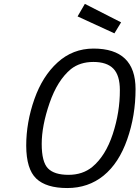

<svg xmlns="http://www.w3.org/2000/svg" viewBox="-20 -950 712 980"><path d="M113.8 -206.1Q113.8 -325.2 155.3 -443.4Q196.8 -561.5 273.9 -631.3Q351.1 -701.7 457 -702.1Q671.9 -702.1 671.9 -495.1Q671.9 -359.9 629.4 -238.8Q586.9 -117.2 508.8 -53.7Q430.7 9.8 323.2 9.8Q215.8 9.8 165 -38.6Q114.3 -86.9 113.8 -206.1ZM451.2 -98.1Q519 -154.3 555.7 -266.1Q592.3 -377.9 591.8 -490.2Q591.8 -565.4 558.6 -599.6Q525.4 -633.8 456.5 -633.8Q388.2 -633.8 341.8 -597.2Q272.9 -540 232.9 -423.8Q192.9 -307.6 192.9 -215.3Q192.9 -123 225.1 -90.3Q257.3 -57.6 329.6 -57.6Q401.9 -57.6 451.2 -98.1ZM413.1 -930.2 598.1 -835.9 564 -779.8 376 -866.2Z"/></svg>

Font: TitilliumWeb-Italic
Style: Italic
Weight: 400
Italic angle: -13°
Version: Version 1.001;PS 57.000;hotconv 1.0.70;makeotf.lib2.5.55311